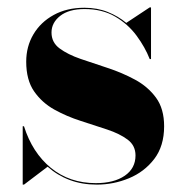

<svg xmlns="http://www.w3.org/2000/svg" viewBox="-20 -490 494 520"><path d="M45 10H41.5V-148H45Q67.5 -76.5 118 -35.2Q168.5 6 239.5 6Q288.5 6 317.8 -14Q347 -34 347 -69Q347 -96 325.5 -112Q304 -128 270.2 -139.2Q236.5 -150.5 198.8 -162.5Q161 -174.5 127.2 -193.2Q93.5 -212 72.2 -242.8Q51 -273.5 51 -323Q51 -364 70.5 -397Q90 -430 125.5 -449.5Q161 -469 208.5 -469Q243.5 -469 272 -457.5Q300.5 -446 322 -428L385.5 -470H389V-330H385.5Q373 -362 350 -393.2Q327 -424.5 292 -445Q257 -465.5 209 -465.5Q166.5 -465.5 143 -447Q119.5 -428.5 119.5 -402Q119.5 -375 141.5 -358.8Q163.5 -342.5 198.2 -330.5Q233 -318.5 272 -305.8Q311 -293 345.8 -274.2Q380.5 -255.5 402.5 -225.5Q424.5 -195.5 424.5 -148Q424.5 -94.5 397.8 -59.5Q371 -24.5 329.2 -7.2Q287.5 10 242 10Q202 10 168.8 -2.5Q135.5 -15 109 -38.5Z"/></svg>

Font: Bodoni* 48
Style: Bold
Weight: 700
Version: Version 2.2